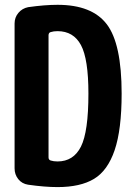

<svg xmlns="http://www.w3.org/2000/svg" viewBox="-20 -760 540 790"><path d="M216.8 -95.7Q282.2 -95.7 313 -156.7Q343.8 -217.8 343.8 -375Q343.8 -517.6 313 -574.7Q282.2 -631.8 216.8 -631.8Q200.2 -631.8 188.5 -627.9Q180.7 -626 179.7 -616.2V-112.3Q179.7 -102.5 188.5 -99.6Q200.2 -95.7 216.8 -95.7ZM216.8 -740.2Q358.4 -740.2 419.4 -660.2Q480.5 -580.1 480.5 -375Q480.5 -226.6 451.7 -142.1Q422.9 -57.6 366.7 -23.9Q310.5 9.8 216.8 9.8Q164.1 9.8 95.7 0Q70.3 -3.9 55.2 -22.9Q40 -42 40 -67.4V-663.1Q40 -688.5 55.7 -707Q71.3 -725.6 95.7 -730.5Q164.1 -740.2 216.8 -740.2Z"/></svg>

Font: Rounded Mgen+ 1mn bold
Style: Bold
Weight: 700
Designer: [Source Han Sans]
Ryoko NISHIZUKA  (kana & ideographs); Paul D. Hunt (Latin, Greek & Cyrillic); Wenlong ZHANG  (bopomofo
Version: Version 1.059.20150602